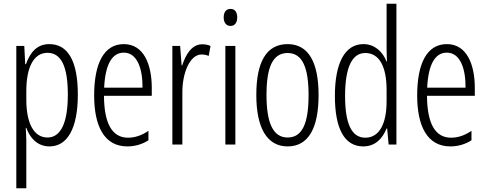

<svg xmlns="http://www.w3.org/2000/svg" viewBox="-20 -780 2625 1036"><path d="M246 -542C179 -542 143 -497 120 -434H116L111 -532H68V236H122V-19C122 -45 120 -70 119 -90H122C141 -37 181 10 247 10C342 10 400 -84 400 -270C400 -452 346 -542 246 -542ZM236 -495C313 -495 346 -416 346 -269C346 -103 301 -38 236 -38C165 -38 122 -111 122 -242V-289C122 -417 162 -495 236 -495Z M648 -542C541 -542 488 -438 488 -265C488 -102 541 10 667 10C710 10 748 -2 781 -23V-74C744 -49 708 -37 671 -37C584 -37 542 -115 541 -263H799V-305C799 -432 756 -542 648 -542ZM648 -496C720 -496 750 -410 749 -307H542C548 -435 586 -496 648 -496Z M1071 -541C1014 -541 982 -485 963 -427H960L952 -532H910V0H964V-279C963 -383 1003 -486 1068 -486C1082 -486 1096 -483 1106 -478L1116 -532C1101 -539 1085 -541 1071 -541Z M1224 -732C1199 -732 1187 -713 1187 -686C1187 -659 1200 -640 1224 -640C1247 -640 1260 -658 1260 -686C1260 -713 1249 -732 1224 -732ZM1250 -532H1196V0H1250Z M1699 -267C1699 -443 1645 -542 1532 -542C1417 -542 1363 -445 1363 -268C1363 -91 1420 10 1532 10C1645 10 1699 -90 1699 -267ZM1418 -268C1418 -416 1451 -494 1532 -494C1613 -494 1645 -413 1645 -267C1645 -112 1610 -38 1532 -38C1453 -38 1418 -117 1418 -268Z M1940 10C2007 10 2045 -35 2066 -87H2069L2077 0H2119V-760H2066V-520C2066 -498 2067 -476 2068 -449H2065C2046 -499 2003 -542 1941 -542C1843 -542 1787 -444 1787 -262C1787 -85 1839 10 1940 10ZM1951 -37C1875 -37 1842 -117 1842 -262C1842 -413 1878 -494 1951 -494C2026 -494 2066 -422 2066 -295V-233C2066 -109 2025 -37 1951 -37Z M2391 -542C2284 -542 2231 -438 2231 -265C2231 -102 2284 10 2410 10C2453 10 2491 -2 2524 -23V-74C2487 -49 2451 -37 2414 -37C2327 -37 2285 -115 2284 -263H2542V-305C2542 -432 2499 -542 2391 -542ZM2391 -496C2463 -496 2493 -410 2492 -307H2285C2291 -435 2329 -496 2391 -496Z"/></svg>

Font: Noto Sans Lao Looped ExtraCondensed Light
Style: Regular
Weight: 300
Width: 2
Designer: Mark Frömberg, Ben Mitchell
Foundry: The Fontpad Ltd
Version: Version 1.002